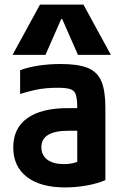

<svg xmlns="http://www.w3.org/2000/svg" viewBox="-20 -810 540 840"><path d="M265 10Q157 10 97.5 -36Q38 -82 38 -165Q38 -249 99.5 -293Q161 -337 278 -337H379V-238H280Q161 -238 161 -166Q161 -131 187 -111.5Q213 -92 260 -92Q287 -92 309.5 -99Q332 -106 350 -119L318 -53V-337Q318 -376 312 -395Q306 -414 288 -420Q270 -426 233 -426Q207 -426 183 -424Q159 -422 131.5 -416Q104 -410 68 -399V-503Q103 -516 149 -523Q195 -530 246 -530Q321 -530 363.5 -513Q406 -496 423.5 -454.5Q441 -413 441 -340V-22Q407 -7 359.5 1.5Q312 10 265 10ZM35 -570 155 -790H345L465 -570H321L252 -727H248L179 -570Z"/></svg>

Font: M PLUS 1 Code SemiBold
Style: Regular
Weight: 600
Designer: Coji Morishita
Foundry: UNDERFOREST DESIGN
Version: Version 1.005